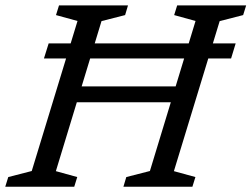

<svg xmlns="http://www.w3.org/2000/svg" viewBox="-38 -712 958 732"><path d="M200.5 -322 218.5 -382.5H686L667.5 -322ZM129.5 -489 147.5 -546.5H860.5L843 -489ZM257.5 -632 175.5 -654.5 187 -691.5H450L439 -654.5L349 -631.5L175 -59.5L256.5 -37L245 0H-18L-6.5 -37L83 -60ZM707.5 -632 626 -654.5 637.5 -691.5H900.5L889 -654.5L799.5 -631.5L625 -59.5L707 -37L695.5 0H432.5L443.5 -37L533.5 -60Z"/></svg>

Font: Newsreader 11pt
Style: Italic
Weight: 400
Italic angle: -17°
Version: Version 1.003